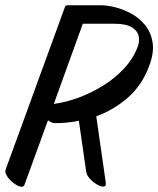

<svg xmlns="http://www.w3.org/2000/svg" viewBox="-46 -672 600 728"><path d="M-25 -28 200 -645Q202 -652 211 -652H338Q360 -652 390.5 -644.5Q421 -637 451.5 -620.5Q482 -604 504 -577Q526 -550 532.5 -512Q539 -474 520 -423Q493 -349 439 -302Q385 -255 319 -231L355 20Q357 35 346.5 35.5Q336 36 321.5 27.5Q307 19 295 6Q283 -7 281 -20L253 -214Q208 -205 162 -205Q151 -205 136 -216L47 28Q43 39 30.5 35.5Q18 32 3.5 20.5Q-11 9 -19.5 -4.5Q-28 -18 -25 -28ZM387 -582H268L158 -278Q204 -284 252.5 -302Q301 -320 346 -348Q391 -376 425.5 -413.5Q460 -451 477 -497Q484 -517 479.5 -536.5Q475 -556 453 -569Q431 -582 387 -582Z"/></svg>

Font: Story Script
Style: Regular
Weight: 400
Designer: Lana Roulhac, Ben Buysse
Version: Version 1.000; ttfautohint (v1.8.4.7-5d5b)